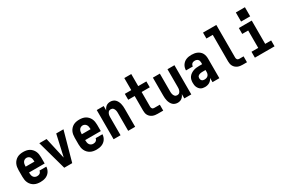

<svg xmlns="http://www.w3.org/2000/svg" viewBox="84 -1852 4331 2962"><g transform="rotate(-30 2250.0 -371.5)"><path d="M252 8Q225 8 197.5 3Q170 -2 145.5 -15Q121 -28 102 -48Q83 -68 71 -93Q59 -118 54.5 -145Q50 -172 50 -200V-320Q50 -347 54.5 -374.5Q59 -402 70.5 -426.5Q82 -451 101 -471.5Q120 -492 144 -505Q168 -518 195.5 -523Q223 -528 250 -528Q277 -528 304.5 -523Q332 -518 356 -505Q380 -492 399 -471.5Q418 -451 429.5 -426.5Q441 -402 445.5 -374.5Q450 -347 450 -320V-208H172V-200Q172 -181 175.5 -162.5Q179 -144 189 -128.5Q199 -113 216.5 -104.5Q234 -96 252 -96Q265 -96 278 -99Q291 -102 301.5 -109.5Q312 -117 318.5 -128.5Q325 -140 326 -153H448Q447 -130 439.5 -107Q432 -84 418.5 -64.5Q405 -45 386 -30.5Q367 -16 345 -7.5Q323 1 299.5 4.5Q276 8 252 8ZM172 -312H328V-320Q328 -338 324.5 -356.5Q321 -375 311.5 -390.5Q302 -406 285 -415Q268 -424 250 -424Q232 -424 215 -415Q198 -406 188.5 -390.5Q179 -375 175.5 -356.5Q172 -338 172 -320Z M679 0 535 -520H664L742 -173Q744 -165 746 -156.5Q748 -148 750 -140Q752 -148 754 -156.5Q756 -165 758 -173L836 -520H965L821 0Z M1252 8Q1225 8 1197.5 3Q1170 -2 1145.5 -15Q1121 -28 1102 -48Q1083 -68 1071 -93Q1059 -118 1054.5 -145Q1050 -172 1050 -200V-320Q1050 -347 1054.5 -374.5Q1059 -402 1070.5 -426.5Q1082 -451 1101 -471.5Q1120 -492 1144 -505Q1168 -518 1195.5 -523Q1223 -528 1250 -528Q1277 -528 1304.5 -523Q1332 -518 1356 -505Q1380 -492 1399 -471.5Q1418 -451 1429.5 -426.5Q1441 -402 1445.5 -374.5Q1450 -347 1450 -320V-208H1172V-200Q1172 -181 1175.5 -162.5Q1179 -144 1189 -128.5Q1199 -113 1216.5 -104.5Q1234 -96 1252 -96Q1265 -96 1278 -99Q1291 -102 1301.5 -109.5Q1312 -117 1318.5 -128.5Q1325 -140 1326 -153H1448Q1447 -130 1439.5 -107Q1432 -84 1418.5 -64.5Q1405 -45 1386 -30.5Q1367 -16 1345 -7.5Q1323 1 1299.5 4.5Q1276 8 1252 8ZM1172 -312H1328V-320Q1328 -338 1324.5 -356.5Q1321 -375 1311.5 -390.5Q1302 -406 1285 -415Q1268 -424 1250 -424Q1232 -424 1215 -415Q1198 -406 1188.5 -390.5Q1179 -375 1175.5 -356.5Q1172 -338 1172 -320Z M1558 0V-520H1682V-442Q1689 -460 1700.5 -476.5Q1712 -493 1727.5 -505Q1743 -517 1762.5 -522.5Q1782 -528 1802 -528Q1825 -528 1848 -520Q1871 -512 1887.5 -495.5Q1904 -479 1915 -457.5Q1926 -436 1932 -413.5Q1938 -391 1940 -367.5Q1942 -344 1942 -320V0H1818V-320Q1818 -332 1817 -343.5Q1816 -355 1813 -366Q1810 -377 1805 -387.5Q1800 -398 1792 -406.5Q1784 -415 1773 -419Q1762 -423 1750 -423Q1738 -423 1727 -419Q1716 -415 1708 -406.5Q1700 -398 1695 -387.5Q1690 -377 1687 -366Q1684 -355 1683 -343.5Q1682 -332 1682 -320V0Z M2343 0Q2321 0 2299.5 -3Q2278 -6 2257.5 -14.5Q2237 -23 2220 -37.5Q2203 -52 2192 -71Q2181 -90 2177 -111.5Q2173 -133 2173 -155V-415H2058V-520H2173V-735H2297V-520H2442V-415H2297V-155Q2297 -145 2299.5 -135.5Q2302 -126 2308.5 -118.5Q2315 -111 2324 -108Q2333 -105 2343 -105H2442V0Z M2698 8Q2675 8 2652 0Q2629 -8 2612.5 -24.5Q2596 -41 2585 -62.5Q2574 -84 2568 -106.5Q2562 -129 2560 -152.5Q2558 -176 2558 -200V-520H2682V-200Q2682 -188 2683 -176.5Q2684 -165 2687 -154Q2690 -143 2695 -132.5Q2700 -122 2708 -113.5Q2716 -105 2727 -101Q2738 -97 2750 -97Q2762 -97 2773 -101Q2784 -105 2792 -113.5Q2800 -122 2805 -132.5Q2810 -143 2813 -154Q2816 -165 2817 -176.5Q2818 -188 2818 -200V-520H2942V0H2818V-78Q2811 -60 2799.5 -43.5Q2788 -27 2772.5 -15Q2757 -3 2737.5 2.5Q2718 8 2698 8Z M3184 8Q3165 8 3145.5 4Q3126 0 3110 -10Q3094 -20 3082 -35.5Q3070 -51 3062.5 -68.5Q3055 -86 3052.5 -105.5Q3050 -125 3050 -144Q3050 -170 3056 -196.5Q3062 -223 3078 -244.5Q3094 -266 3116.5 -281Q3139 -296 3164 -305Q3189 -314 3216 -317Q3243 -320 3269 -320H3320V-349Q3320 -364 3316 -378.5Q3312 -393 3302 -403.5Q3292 -414 3277.5 -419Q3263 -424 3248 -424Q3235 -424 3222 -420.5Q3209 -417 3199 -408.5Q3189 -400 3183.5 -387.5Q3178 -375 3178 -361H3056Q3056 -385 3062.5 -408.5Q3069 -432 3082 -452Q3095 -472 3113.5 -487.5Q3132 -503 3154.5 -512Q3177 -521 3200.5 -524.5Q3224 -528 3248 -528Q3273 -528 3298 -524Q3323 -520 3346 -510Q3369 -500 3388.5 -483.5Q3408 -467 3420 -445Q3432 -423 3437 -398.5Q3442 -374 3442 -349V0H3320V-75Q3311 -56 3297 -39.5Q3283 -23 3265 -12.5Q3247 -2 3226 3Q3205 8 3184 8ZM3234 -96Q3251 -96 3268 -101Q3285 -106 3297 -118Q3309 -130 3314.5 -146.5Q3320 -163 3320 -180V-216H3269Q3258 -216 3247.5 -215Q3237 -214 3226.5 -212Q3216 -210 3206 -205.5Q3196 -201 3188 -194Q3180 -187 3176 -176.5Q3172 -166 3172 -155Q3172 -143 3176 -131Q3180 -119 3189 -110.5Q3198 -102 3210 -99Q3222 -96 3234 -96Z M3858 0Q3837 0 3815 -3Q3793 -6 3773 -14.5Q3753 -23 3736 -37.5Q3719 -52 3708 -71Q3697 -90 3692.5 -111.5Q3688 -133 3688 -155V-630H3575V-735H3812V-155Q3812 -145 3814.5 -135.5Q3817 -126 3823.5 -118.5Q3830 -111 3839.5 -108Q3849 -105 3858 -105H3934V0Z M4075 0V-105H4195V-415H4089V-520H4319V-105H4425V0ZM4169 -589V-751H4331V-589Z"/></g></svg>

Font: Iosevka SS04 Extrabold
Style: Regular
Weight: 800
Monospace: yes
Designer: Belleve Invis
Foundry: Belleve Invis
Version: Version 19.0.0; ttfautohint (v1.8.4)